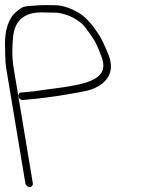

<svg xmlns="http://www.w3.org/2000/svg" viewBox="-37 -707 589 772"><path d="M95 30 17.9 -433C10.2 -479.1 12.1 -521.9 15.8 -559.5C21.4 -615.4 52 -659.7 136.3 -657.1C160.6 -656.4 177.8 -656 188 -656C198.1 -656 212.8 -652.8 232 -646.5C251.2 -640.1 269.7 -629.7 288.6 -615.2C298.9 -607.3 316.4 -584.3 341.3 -546.2C349.1 -534.3 358.2 -513.9 368.8 -485C380 -458.2 381.5 -436.4 373.4 -419.4C347.3 -364.5 219 -357.6 125.8 -343.7C99.9 -339.2 82 -338.1 59 -336L47.2 -335C28.6 -331.8 38.1 -301.9 56.2 -305L67 -306C121.7 -311 179.3 -317.6 244.9 -329.5C301.5 -339.8 326.3 -341.3 361.3 -362C408.8 -392 420.8 -435.3 397.2 -492C382.2 -528 370.7 -552 362.7 -564C332.9 -611.4 303.7 -642.8 275 -658C242.5 -676.7 210.6 -686 183.4 -686C173.8 -686 162.9 -686.2 150.9 -686.5C127.5 -687.1 102.7 -684.3 81.9 -683C52.6 -680.9 48.9 -676.1 28.4 -659.4C-3.6 -633.4 -17.6 -582.9 -16.8 -530C-16.4 -509.2 -16.8 -461 -12.1 -433L65 30C66.3 37.9 74.6 45 82.5 45C90.4 45 96.3 37.9 95 30Z"/></svg>

Font: MewTooHand
Style: WideLta
Weight: 400
Designer: Mew Too, Robert Jablonski
Version: Version 0.77